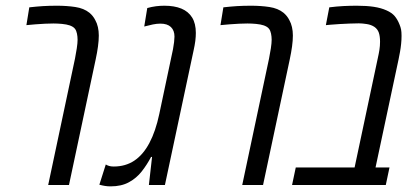

<svg xmlns="http://www.w3.org/2000/svg" viewBox="-20 -660 1478 685"><path d="M151.9 0 247.6 -451.2Q251 -468.3 253.9 -487.3Q256.8 -506.3 256.8 -518.1Q256.8 -529.3 254.6 -540Q252.4 -550.8 247.6 -557.1Q244.6 -561 240 -564Q235.4 -566.9 229 -569.3Q217.3 -573.2 201.4 -574.7Q185.5 -576.2 170.4 -576.2Q157.7 -576.2 140.9 -575.4Q124 -574.7 106.4 -573.2Q88.9 -571.8 74.2 -570.3L84.5 -633.8Q109.9 -636.7 133.1 -638.2Q156.2 -639.6 183.1 -639.6Q218.3 -639.6 248.8 -635Q279.3 -630.4 299.3 -614.3Q305.7 -608.9 310.8 -602.5Q315.9 -596.2 319.8 -588.4Q326.2 -577.1 329.3 -563.2Q332.5 -549.3 332.5 -533.2Q332.5 -516.1 329.6 -494.4Q326.7 -472.7 321.3 -447.8L226.1 0Z M374.5 4.9Q363.8 4.9 354.7 3.4Q345.7 2 334.5 -1L357.4 -73.2Q362.8 -69.8 369.4 -67.9Q376 -65.9 385.7 -65.9Q427.7 -65.9 459.2 -86.9Q490.7 -107.9 512.9 -149.7Q535.2 -191.4 548.3 -253.4L597.2 -484.4Q599.6 -497.6 601.1 -509.8Q602.5 -522 602.5 -529.3Q602.5 -551.3 589.8 -563.5Q577.1 -575.7 552.2 -575.7Q540 -575.7 525.4 -572.8Q510.7 -569.8 494.6 -565.4L505.4 -631.3Q521 -635.7 536.4 -637.7Q551.8 -639.6 566.4 -639.6Q602.1 -639.6 627 -629.4Q651.9 -619.1 665.3 -597.7Q678.7 -576.2 678.7 -542.5Q678.7 -529.3 676.8 -513.9Q674.8 -498.5 670.9 -481L568.4 0H511.2L522.5 -100.1H519Q504.4 -72.3 485.6 -48.3Q466.8 -24.4 439.9 -9.8Q413.1 4.9 374.5 4.9Z M844.2 0 939.9 -451.2Q943.4 -468.3 946.3 -487.3Q949.2 -506.3 949.2 -518.1Q949.2 -529.3 947 -540Q944.8 -550.8 939.9 -557.1Q937 -561 932.4 -564Q927.7 -566.9 921.4 -569.3Q909.7 -573.2 893.8 -574.7Q877.9 -576.2 862.8 -576.2Q850.1 -576.2 833.3 -575.4Q816.4 -574.7 798.8 -573.2Q781.2 -571.8 766.6 -570.3L776.9 -633.8Q802.2 -636.7 825.4 -638.2Q848.6 -639.6 875.5 -639.6Q910.6 -639.6 941.2 -635Q971.7 -630.4 991.7 -614.3Q998 -608.9 1003.2 -602.5Q1008.3 -596.2 1012.2 -588.4Q1018.6 -577.1 1021.7 -563.2Q1024.9 -549.3 1024.9 -533.2Q1024.9 -516.1 1022 -494.4Q1019 -472.7 1013.7 -447.8L918.5 0Z M1022 0 1035.2 -62.5H1245.1L1327.6 -451.2Q1331.5 -468.3 1333.7 -482.4Q1335.9 -496.6 1335.9 -511.2Q1335.9 -530.8 1331.5 -543.5Q1327.1 -556.2 1315.9 -564Q1304.2 -571.8 1288.3 -574.2Q1272.5 -576.7 1260.3 -576.7Q1244.6 -576.7 1226.8 -575.9Q1209 -575.2 1191.7 -574.2Q1174.3 -573.2 1158.7 -571.8L1142.6 -570.3L1154.8 -633.8Q1181.6 -637.2 1205.6 -638.4Q1229.5 -639.6 1252.9 -639.6Q1288.1 -639.6 1313.7 -635.7Q1339.4 -631.8 1358.9 -623Q1377.9 -614.7 1388.2 -602.5Q1398.4 -590.3 1405.3 -572.8Q1409.2 -563.5 1410.9 -554.9Q1412.6 -546.4 1412.6 -532.2Q1412.6 -517.6 1411.1 -503.4Q1409.7 -489.3 1407.2 -475.3Q1404.8 -461.4 1401.9 -447.8L1319.8 -62.5H1369.6L1356.4 0Z"/></svg>

Font: Open Sans Condensed
Style: Italic
Weight: 400
Width: 3
Italic angle: -12°
Designer: Monotype Design Team
Foundry: Monotype Imaging Inc.
Version: Version 3.000